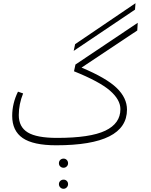

<svg xmlns="http://www.w3.org/2000/svg" viewBox="-20 -892 938 1196"><path d="M821 -832 439 -575 448 -617 824 -872ZM835 -702 488 -471Q643 -406 707 -344Q771 -282 771 -209Q771 13 330 13Q187 13 121.5 -32Q56 -77 56 -170Q56 -248 92 -321L124 -310Q97 -243 97 -175Q97 -101 153 -67Q209 -33 335 -33Q542 -33 636 -78Q730 -123 730 -212Q730 -271 665 -327.5Q600 -384 441 -448L450 -490L838 -750ZM347 125Q347 112 355.5 104Q364 96 376 96Q388 96 396 104.5Q404 113 404 125Q404 137 395.5 145Q387 153 376 153Q364 153 355.5 145Q347 137 347 125ZM347 255Q347 243 355.5 235Q364 227 376 227Q388 227 396 235Q404 243 404 255Q404 267 395.5 275.5Q387 284 376 284Q364 284 355.5 275.5Q347 267 347 255Z"/></svg>

Font: FiraGO ExtraLight
Style: Regular
Weight: 200
Designer: bBox Type
Foundry: bBox Type GmbH
Version: Version 1.001